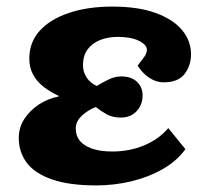

<svg xmlns="http://www.w3.org/2000/svg" viewBox="-20 -549 634 583"><path d="M272 14Q191 14 138.5 -4Q86 -22 61.5 -54.5Q37 -87 37 -130Q37 -162 54 -188Q71 -214 98.5 -232Q126 -250 158 -256V-258Q134 -269 113.5 -284.5Q93 -300 81 -321.5Q69 -343 69 -371Q69 -421 101 -456Q133 -491 190 -510Q247 -529 321 -529Q400 -529 453 -509.5Q506 -490 533 -457.5Q560 -425 560 -384Q560 -350 540.5 -324.5Q521 -299 477 -299Q460 -299 444.5 -306.5Q429 -314 417 -326Q405 -338 398 -350Q413 -369 419.5 -378.5Q426 -388 426 -398Q426 -413 402 -425Q378 -437 338 -437Q308 -437 284 -427.5Q260 -418 246 -399Q232 -380 232 -351Q232 -330 243.5 -313Q255 -296 274 -288Q290 -298 309.5 -307.5Q329 -317 348 -317Q379 -317 396 -300.5Q413 -284 413 -260Q413 -231 395 -211.5Q377 -192 346 -192Q322 -192 304 -202Q286 -212 271 -224Q249 -216 229.5 -198.5Q210 -181 210 -159Q210 -137 222 -122Q234 -107 258.5 -98Q283 -89 321 -89Q373 -89 417.5 -107.5Q462 -126 491 -160L543 -96Q517 -60 474 -35.5Q431 -11 379 1.5Q327 14 272 14Z"/></svg>

Font: Literata ExtraBold
Style: Italic
Weight: 800
Italic angle: -2°
Designer: Latin by Veronika Burian and Jose Scaglione. Greek by Irene Vlachou. Cyrillic by Vera Evstafieva
Foundry: TypeTogether
Version: Version 3.002